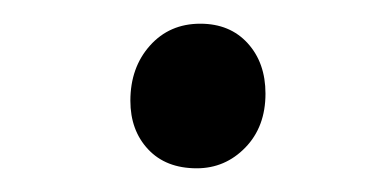

<svg xmlns="http://www.w3.org/2000/svg" viewBox="-20 -390 315 162"><path d="M90 -305Q90 -333 106.5 -351.5Q123 -370 149 -370Q174 -370 189 -353.5Q204 -337 204 -311Q204 -283 187 -265.5Q170 -248 146 -248Q120 -248 105 -264Q90 -280 90 -305Z"/></svg>

Font: Literata 72pt Light
Style: Italic
Weight: 300
Italic angle: -2°
Designer: Latin by Veronika Burian and Jose Scaglione. Greek by Irene Vlachou. Cyrillic by Vera Evstafieva
Foundry: TypeTogether
Version: Version 3.002